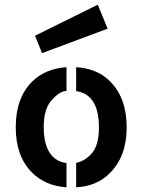

<svg xmlns="http://www.w3.org/2000/svg" viewBox="-20 -784 606 817"><path d="M396 -764 129 -632 159 -558 438 -662ZM263 13C263 13 263 -90 263 -90C208 -97 166 -140 166 -243C166 -294 177 -333 200 -358C223 -384 244 -397 263 -397C263 -397 263 -498 263 -498C202 -494 153 -473 116 -436C70 -390 47 -325 47 -242C47 -160 70 -96 116 -50C154 -12 203 9 263 13ZM304 -91C304 -91 304 13 304 13C364 10 413 -11 450 -50C496 -97 519 -161 519 -242C519 -325 496 -389 450 -436C409 -479 355 -495 304 -498C304 -498 304 -396 304 -396C360 -389 401 -346 401 -243C401 -192 391 -155 371 -132C351 -109 329 -96 304 -91Z"/></svg>

Font: Karla
Style: Bold Stencil
Weight: 400
Designer: Jonathan Pinhorn
Version: Version 1.000